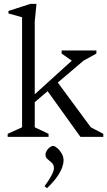

<svg xmlns="http://www.w3.org/2000/svg" viewBox="-20 -713 558 1000"><path d="M20 0V-16L95 -50V-623L24 -643V-656L139 -693H170L161 -602V-222L354 -397L301 -434V-450H482V-434L415 -397L281 -283L453 -50L518 -16V0H399L228 -238L161 -181V-50L233 -16V0ZM225 267 212 257Q235 226 248 201Q261 176 261 164Q261 145 250 135Q239 125 228 116Q217 107 217 93Q217 82 223.5 71.5Q230 61 239.5 54Q249 47 257 47Q265 47 278 58Q291 69 301 86Q311 103 311 122Q311 138 304 158.5Q297 179 278.5 206Q260 233 225 267Z"/></svg>

Font: Ancizar Serif Light
Style: Regular
Weight: 300
Designer: Cesar Puertas, Viviana Monsalve, Julian Moncada, Julian Prieto, Jose Castro, Felipe Aragon, Mariel Hernandez, Sara Alarc
Version: Version 8.100